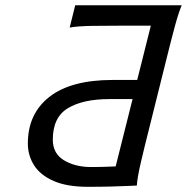

<svg xmlns="http://www.w3.org/2000/svg" viewBox="-20 -719 724 744"><path d="M493.7 -335H403.3Q301.8 -335 243.2 -299.8Q184.6 -264.6 184.6 -177.7Q184.6 -124 228 -97.9Q271.5 -71.8 332.5 -71.8Q370.1 -71.8 392.3 -72.8Q414.6 -73.7 428.2 -74.2ZM271.5 -698.7H684.1Q671.9 -669.9 657.2 -615.7Q642.6 -561.5 625 -490.2L557.1 -217.8Q539.1 -147 525.4 -87.9Q511.7 -28.8 510.3 0Q510.3 0 483.6 1.2Q457 2.4 413.8 3.7Q370.6 4.9 320.8 4.9Q239.7 4.9 188.2 -17.6Q136.7 -40 112.3 -78.1Q87.9 -116.2 87.9 -163.1Q87.9 -278.3 171.6 -343.8Q255.4 -409.2 416.5 -409.2H511.7L564.5 -619.6H464.4Q392.1 -619.6 336.4 -618.7Q280.8 -617.7 250 -612.3Z"/></svg>

Font: Andika
Style: Italic
Weight: 400
Italic angle: -14°
Designer: Victor Gaultney, Annie Olsen, Julie Remington, Don Collingsworth, Eric Hays, Becca Hirsbrunner
Foundry: SIL International
Version: Version 6.101